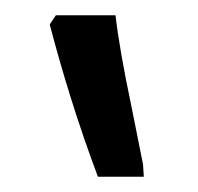

<svg xmlns="http://www.w3.org/2000/svg" viewBox="-20 -834 259 251"><path d="M168 -603 167 -619 151 -699C142 -741 134 -787 131 -814H53L45 -802C61 -741 82 -672 108 -603Z"/></svg>

Font: Noto Serif Armenian Condensed Semi
Style: Regular
Weight: 600
Width: 3
Designer: Monotype Design Team
Foundry: Monotype Imaging Inc.
Version: Version 1.901